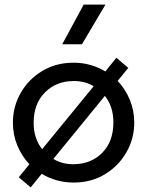

<svg xmlns="http://www.w3.org/2000/svg" viewBox="-20 -777 638 833"><path d="M113 36 61.5 -8 107.5 -64.5Q74 -100 55 -146.2Q36 -192.5 36 -245Q36 -315 70 -374.2Q104 -433.5 163.5 -469.2Q223 -505 299 -505Q338 -505 372.8 -495Q407.5 -485 437 -467L485 -526.5L536.5 -482.5L490.5 -426Q524 -390.5 543.2 -344Q562.5 -297.5 562.5 -245Q562.5 -175 528.2 -115.8Q494 -56.5 434.8 -20.8Q375.5 15 299 15Q260.5 15 225.5 5Q190.5 -5 161 -23ZM163 -130 386.5 -403Q349 -425.5 300.5 -425.5Q224.5 -425.5 175.2 -376.2Q126 -327 126 -244Q126 -208.5 135.8 -179.8Q145.5 -151 163 -130ZM297.5 -64.5Q374 -64.5 423 -113.5Q472 -162.5 472 -246.5Q472 -281.5 462.2 -310.5Q452.5 -339.5 435 -361L211.5 -87.5Q249 -64.5 297.5 -64.5ZM250 -585 343 -757H437.5L335.5 -585Z"/></svg>

Font: Geologica Light
Style: Regular
Weight: 300
Designer: Sindre Bremnes, Frode Helland
Foundry: Monokrom Skriftforlag AS
Version: Version 1.010; ttfautohint (v1.8.4.7-5d5b);gftools[0.9.28]